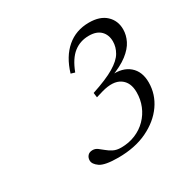

<svg xmlns="http://www.w3.org/2000/svg" viewBox="-101 -771 552 567"><g transform="rotate(-30 175.0 -487.5)"><path d="M182 -479 180 -495Q230.5 -511.5 257.8 -527.8Q285 -544 295.2 -561.8Q305.5 -579.5 305.5 -598.5Q305.5 -621 291.8 -634.8Q278 -648.5 252 -648.5Q222 -648.5 200 -631.2Q178 -614 163 -574.5L149.5 -578.5Q164.5 -628.5 195.8 -655.2Q227 -682 271.5 -682Q309 -682 329.2 -663Q349.5 -644 349.5 -614.5Q349.5 -595 340.2 -576.2Q331 -557.5 309 -540.5Q287 -523.5 249 -509.5L251 -514Q290.5 -517.5 313.5 -497.8Q336.5 -478 336.5 -441Q336.5 -400.5 313 -367Q289.5 -333.5 247.2 -313.2Q205 -293 148 -293Q102.5 -293 86.2 -304.2Q70 -315.5 70 -328Q70 -337.5 75.8 -344Q81.5 -350.5 92.5 -350.5Q101.5 -350.5 109 -345Q116.5 -339.5 124.8 -332.5Q133 -325.5 143.8 -320Q154.5 -314.5 170 -314.5Q196.5 -314.5 218.8 -323.8Q241 -333 257.2 -349.5Q273.5 -366 282.2 -387.5Q291 -409 291 -433.5Q291 -467.5 268.8 -482.5Q246.5 -497.5 205.5 -486Z"/></g></svg>

Font: Newsreader 24pt Light
Style: Italic
Weight: 300
Italic angle: -17°
Designer: Hugues Gentile
Foundry: Production Type
Version: Version 1.003